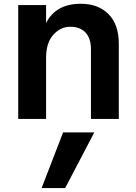

<svg xmlns="http://www.w3.org/2000/svg" viewBox="-20 -591 708 1003"><path d="M75.2 30.3V-564.5H220.7V-470.7Q271.5 -571.3 402.3 -571.3Q493.2 -571.3 546.9 -517.1Q600.6 -462.9 600.6 -363.3V30.3H455.1V-334Q455.1 -390.6 426.8 -420.9Q398.4 -451.2 347.2 -451.2Q295.9 -451.2 258.3 -409.2Q220.7 -367.2 220.7 -288.1V30.3ZM197.3 391.6 309.6 100.6H472.7L320.3 391.6Z"/></svg>

Font: GenEi M Gothic v2 Bold
Style: Regular
Weight: 700
Version: Version 2.0